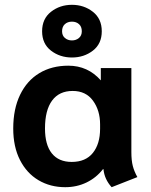

<svg xmlns="http://www.w3.org/2000/svg" viewBox="-20 -768 626 798"><path d="M35 -234Q35 -315 63.5 -374Q92 -433 143.5 -464Q195 -495 264 -495Q345 -495 399 -434V-485H526V-136Q526 -101 532 -78Q538 -55 551 -32L444 10Q414 -23 410 -65H408Q380 -29 339.5 -9.5Q299 10 251 10Q189 10 140 -19Q91 -48 63 -103Q35 -158 35 -234ZM396 -233V-251Q396 -309 366.5 -349.5Q337 -390 282 -390Q226 -390 196.5 -350Q167 -310 167 -234Q167 -166 195.5 -130.5Q224 -95 278 -95Q336 -95 366 -132.5Q396 -170 396 -233ZM155 -638Q155 -690 192 -719Q229 -748 279 -748Q329 -748 366 -719Q403 -690 403 -638Q403 -586 366 -557.5Q329 -529 279 -529Q229 -529 192 -557.5Q155 -586 155 -638ZM320 -638Q320 -657 308.5 -667.5Q297 -678 279 -678Q261 -678 249.5 -667.5Q238 -657 238 -638Q238 -620 250 -610Q262 -600 279 -600Q296 -600 308 -610Q320 -620 320 -638Z"/></svg>

Font: Niramit
Style: Bold
Weight: 700
Designer: Katatrad Aksorn Co.,Ltd.
Foundry: Cadson Demak Co.,Ltd.
Version: Version 1.001; ttfautohint (v1.6)